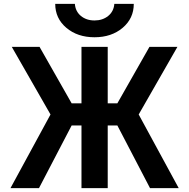

<svg xmlns="http://www.w3.org/2000/svg" viewBox="-20 -973 978 993"><path d="M265.6 -953.1H367.2Q370.1 -914.1 398.4 -890.6Q426.8 -867.2 468.8 -867.2Q510.7 -867.2 539.6 -890.6Q568.4 -914.1 571.3 -953.1H671.9Q671.9 -877.9 614.3 -829.1Q556.6 -780.3 468.8 -780.3Q380.9 -780.3 323.2 -829.1Q265.6 -877.9 265.6 -953.1ZM755.9 0 586.9 -324.2H537.1V0H401.4V-324.2H350.6L181.6 0H34.2L241.2 -380.9L41 -730.5H184.6L350.6 -438.5H401.4V-730.5H537.1V-438.5H586.9L752.9 -730.5H897.5L697.3 -380.9L904.3 0Z"/></svg>

Font: Mgen+ 1c bold
Style: Bold
Weight: 700
Designer: [Source Han Sans]
Ryoko NISHIZUKA  (kana & ideographs); Paul D. Hunt (Latin, Greek & Cyrillic); Wenlong ZHANG  (bopomofo
Version: Version 1.059.20150602